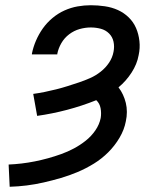

<svg xmlns="http://www.w3.org/2000/svg" viewBox="-20 -702 590 734"><path d="M17 12 13 -73Q37 -74 62.5 -77Q88 -80 113 -85Q138 -90 163.5 -97Q189 -104 214 -113Q239 -122 262.5 -134.5Q286 -147 307.5 -164Q329 -181 344.5 -203.5Q360 -226 365 -251Q368 -270 364.5 -288.5Q361 -307 348 -319Q293 -297 236 -282Q179 -267 122 -259L107 -343Q129 -346 151 -350.5Q173 -355 195 -360.5Q217 -366 239 -373Q261 -380 282 -387Q303 -394 324.5 -403.5Q346 -413 365 -428Q384 -443 397 -462.5Q410 -482 414 -504Q418 -524 414 -542.5Q410 -561 397 -574Q384 -587 365.5 -592Q347 -597 327 -597Q306 -597 284.5 -591Q263 -585 244.5 -571Q226 -557 214.5 -537Q203 -517 199 -496V-494H102V-497Q107 -522 117.5 -546.5Q128 -571 143.5 -593Q159 -615 180.5 -633Q202 -651 226.5 -662Q251 -673 276.5 -677.5Q302 -682 327 -682Q354 -682 381 -678Q408 -674 431 -663.5Q454 -653 472 -635.5Q490 -618 500 -595Q510 -572 513 -545Q516 -518 510 -491Q504 -457 483 -424.5Q462 -392 433 -368Q443 -355 450 -340Q457 -325 461 -308.5Q465 -292 465 -274Q465 -256 461 -238Q455 -206 437 -175.5Q419 -145 394 -120Q369 -95 339 -76.5Q309 -58 277 -44.5Q245 -31 212.5 -21.5Q180 -12 147 -4.5Q114 3 82 7Q50 11 17 12Z"/></svg>

Font: Lode Dark Term
Style: Bold Italic
Weight: 700
Italic angle: -11°
Monospace: yes
Designer: Belleve Invis
Foundry: Belleve Invis
Version: Version 29.2.0